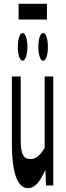

<svg xmlns="http://www.w3.org/2000/svg" viewBox="-20 -968 343 1002"><path d="M126 14C163 14 190 -22 215 -78H217L220 0H258V-569H213V-196C187 -154 167 -138 139 -138C103 -138 88 -161 88 -239V-569H42V-217C42 -75 68 14 126 14ZM73 -723C73 -682 84 -651 98 -651C112 -651 123 -682 123 -723C123 -765 112 -796 98 -796C84 -796 73 -765 73 -723ZM77 -866H225V-948H77ZM180 -723C180 -682 191 -651 205 -651C220 -651 230 -682 230 -723C230 -765 220 -796 205 -796C191 -796 180 -765 180 -723Z"/></svg>

Font: 寒蝉无机体 CompactMedium
Style: Regular
Weight: 500
Width: 3
Designer: ChillTanhei {Warren2060}; 
Source Han Sans {Ryoko NISHIZUKA 西塚涼子 (kana, bopomofo & ideographs); Paul D. Hunt (Latin, Gre
Foundry: ChillType&Adobe
Version: Version 1.000;Glyphs 3.1.1 (3135)